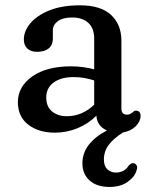

<svg xmlns="http://www.w3.org/2000/svg" viewBox="-20 -500 584 741"><path d="M49 -105.5Q49 -166 104.5 -205Q160 -244 254 -244Q278 -244 301.2 -240.8Q324.5 -237.5 343.5 -232.5V-351.5Q343.5 -390.5 321 -411.5Q298.5 -432.5 258.5 -432.5Q222.5 -432.5 203.2 -418.2Q184 -404 184 -383.5V-350.5Q184 -326.5 168 -313.2Q152 -300 123.5 -300Q98.5 -300 85.2 -313Q72 -326 72 -347.5Q72 -380 97.2 -410.2Q122.5 -440.5 171 -460Q219.5 -479.5 288.5 -479.5Q369 -479.5 408.8 -442.2Q448.5 -405 448.5 -343V-81.5Q448.5 -57.5 470 -57.5Q477.5 -57.5 482 -60Q486.5 -62.5 490 -65Q493.5 -68 496.8 -70.5Q500 -73 504 -73Q522.5 -73 522.5 -52.5Q522.5 -32 504 -13Q485.5 6 455 11Q418 34.5 399.5 59.2Q381 84 381 115.5Q381 141 394.5 153.5Q408 166 427.5 166Q442 166 454.8 159.8Q467.5 153.5 476 140Q486.5 127.5 496.5 130Q503 131.5 507.2 138.2Q511.5 145 507 157.5Q500.5 182 472.8 201.8Q445 221.5 402.5 221.5Q353.5 221.5 325.8 196.5Q298 171.5 298 130.5Q298 53.5 392.5 3.5Q354.5 -13.5 352 -53.5Q320.5 -22 278.8 -5Q237 12 192 12Q129 12 89 -19Q49 -50 49 -105.5ZM158.5 -124Q158.5 -88 181 -69.8Q203.5 -51.5 237.5 -51.5Q297.5 -51.5 343.5 -96V-189.5Q325.5 -195.5 305.8 -199Q286 -202.5 264 -202.5Q215.5 -202.5 187 -181.5Q158.5 -160.5 158.5 -124Z"/></svg>

Font: Fraunces 9pt S100
Style: Regular
Weight: 400
Version: Version 1.000; ttfautohint (v1.8.3)